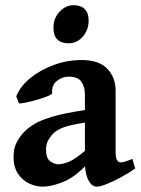

<svg xmlns="http://www.w3.org/2000/svg" viewBox="-20 -698 540 733"><path d="M143.1 14.6Q116.2 14.6 90.6 2.2Q64.9 -10.3 48.3 -35.4Q31.7 -60.5 31.7 -98.1Q31.7 -131.3 43.7 -154.5Q55.7 -177.7 73.7 -195.8Q89.4 -211.4 113 -225.6Q136.7 -239.7 181.2 -252.9Q225.6 -266.1 304.2 -277.8V-335.4Q304.2 -365.7 291 -385.7Q277.8 -405.8 240.7 -405.3Q217.3 -405.3 196.8 -388.7Q176.3 -372.1 179.2 -342.8Q179.7 -338.4 162.8 -331.3Q146 -324.2 122.3 -317.4Q98.6 -310.5 78.4 -306.4Q58.1 -302.2 52.2 -303.7L42 -330.1Q57.6 -369.1 96.2 -400.4Q134.8 -431.6 186 -450.2Q237.3 -468.8 291.5 -468.8Q358.4 -468.8 389.9 -435.3Q421.4 -401.9 421.4 -351.6V-116.2Q421.4 -78.1 440.9 -78.1Q447.8 -78.1 456.8 -80.8Q465.8 -83.5 485.4 -91.3L496.1 -54.7Q468.8 -35.6 439.5 -20Q410.2 -4.4 386.2 5.1Q362.3 14.6 350.1 14.6Q332 14.6 319.6 -6.1Q307.1 -26.9 304.7 -63Q260.7 -18.6 217.8 -2Q174.8 14.6 143.1 14.6ZM201.2 -70.8Q219.7 -70.8 243.7 -80.8Q267.6 -90.8 304.2 -122.1V-230Q245.6 -220.7 221.2 -211.2Q196.8 -201.7 184.1 -189Q171.4 -176.3 163.6 -161.6Q155.8 -147 155.8 -126.5Q155.8 -93.3 172.1 -82Q188.5 -70.8 201.2 -70.8ZM242.2 -532.7Q184.1 -532.7 184.1 -592.3Q184.1 -628.4 207.5 -653.3Q231 -678.2 260.7 -678.2Q288.1 -678.2 303.2 -663.6Q318.4 -648.9 318.4 -619.1Q318.4 -583.5 295.9 -558.1Q273.4 -532.7 242.2 -532.7Z"/></svg>

Font: David Libre
Style: Bold
Weight: 700
Designer: Ismar David, J. Victor Gaultney, Annie Olsen and Meir Sadan
Foundry: Monotype Imaging Inc. & SIL International
Version: Version 1.100; ttfautohint (v1.8.4.7-5d5b)